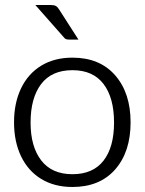

<svg xmlns="http://www.w3.org/2000/svg" viewBox="-20 -739 578 766"><path d="M501 -251Q501 -133 439.5 -63Q378 7 269 7Q197 7 144.5 -25Q92 -57 64 -115.5Q36 -174 36 -251Q36 -328 64 -386.5Q92 -445 144.5 -477Q197 -509 269 -509Q378 -509 439.5 -438.5Q501 -368 501 -251ZM435 -250Q435 -349 393 -404Q351 -459 269 -459Q186 -459 144 -403.5Q102 -348 102 -250Q102 -154 144.5 -99Q187 -44 269 -44Q351 -44 393 -98Q435 -152 435 -250ZM121 -719H183Q196 -719 203 -715Q210 -711 216 -701L293 -581H257Q248 -581 243 -583Q238 -585 233 -592Z"/></svg>

Font: Aleo Light
Style: Regular
Weight: 300
Designer: Alessio Laiso
Foundry: Alessio Laiso
Version: Version 2.000